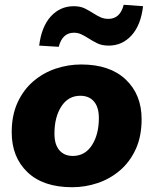

<svg xmlns="http://www.w3.org/2000/svg" viewBox="-20 -773 642 804"><path d="M282 11Q161 11 95 -52Q29 -115 29 -219Q29 -290 53.5 -343.5Q78 -397 119.5 -432.5Q161 -468 213 -485.5Q265 -503 320 -503Q440 -503 506.5 -440Q573 -377 573 -274Q573 -202 548.5 -148.5Q524 -95 482.5 -59.5Q441 -24 389 -6.5Q337 11 282 11ZM285 -120Q336 -120 365 -165Q394 -210 394 -279Q394 -324 373.5 -348Q353 -372 316 -372Q266 -372 237 -327.5Q208 -283 208 -213Q208 -168 228.5 -144Q249 -120 285 -120ZM226 -577 144 -582Q154 -662 193 -704.5Q232 -747 289 -747Q317 -747 336.5 -737Q356 -727 373 -716Q387 -707 401.5 -700.5Q416 -694 434 -694Q483 -694 498 -753L579 -747Q570 -668 531 -625Q492 -582 435 -582Q406 -582 385.5 -592.5Q365 -603 348 -614Q334 -623 320 -629.5Q306 -636 290 -636Q241 -636 226 -577Z"/></svg>

Font: Nunito Sans Black
Style: Italic
Weight: 900
Italic angle: -9°
Designer: Vernon Adams
Foundry: Vernon Adams
Version: Version 3.006; ttfautohint (v1.8.3)